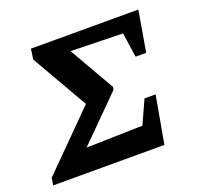

<svg xmlns="http://www.w3.org/2000/svg" viewBox="-118 -640 779 749"><g transform="rotate(-20 271.5 -265.5)"><path d="M-19 0 -14 -30 210 -255 76 -488 82 -531H528L499 -362H455L440 -464L224 -469L332 -281L330 -270L154 -94L388 -100L432 -197H478L443 0Z"/></g></svg>

Font: Piazzolla SC SemiBold
Style: Italic
Weight: 600
Italic angle: -11.3°
Designer: Juan Pablo del Peral
Foundry: Huerta Tipografica
Version: Version 1.330